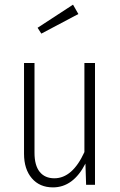

<svg xmlns="http://www.w3.org/2000/svg" viewBox="-20 -792 515 823"><path d="M293 -772 315.9 -731.9 157.2 -647.9 141.1 -672.9ZM387.2 -522V0H349.1L346.2 -90.8Q293.9 11.2 207 11.2Q149.9 11.2 116.5 -27.8Q83 -66.9 83 -132.8V-522H127.9V-137.2Q127.9 -83 150.1 -55.4Q172.4 -27.8 212.9 -27.8Q290.5 -27.8 341.8 -140.1V-522Z"/></svg>

Font: Fira Sans Compressed ExtraLight
Style: Regular
Weight: 250
Width: 1
Designer: Carrois Corporate & Edenspiekermann AG
Foundry: Carrois Corporate GbR & Edenspiekermann AG
Version: Version 4.203;PS 004.203;hotconv 1.0.88;makeotf.lib2.5.64775